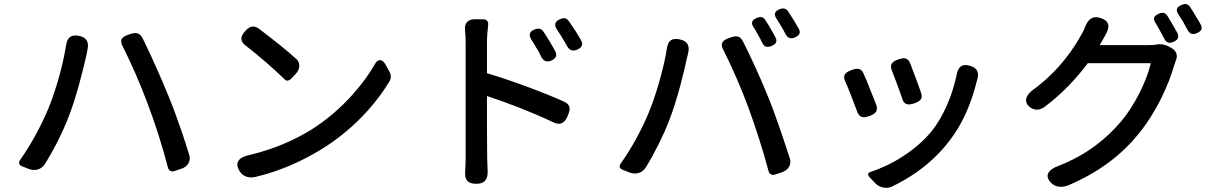

<svg xmlns="http://www.w3.org/2000/svg" viewBox="-20 -853 5920 936"><path d="M274 -501C257 -437 237 -375 215 -322C183 -245 133 -151 78 -73C69 -61 72 -49 86 -43L116 -31L119 -30C150 -17 182 -27 198 -52C242 -122 285 -207 314 -282C352 -378 387 -520 401 -583C402 -590 404 -599 406 -609C415 -646 403 -671 366 -678C327 -686 308 -671 302 -632C295 -589 286 -545 274 -501ZM864 -217C843 -278 820 -340 801 -386C766 -472 714 -589 675 -667C660 -695 642 -696 612 -686C574 -674 560 -660 579 -625C619 -547 667 -436 698 -352C735 -255 773 -137 799 -35C803 -21 815 -14 830 -19L860 -29L863 -30C896 -40 911 -68 903 -96C892 -133 878 -175 864 -217Z M1339 -638C1305 -665 1270 -692 1241 -714C1215 -731 1197 -725 1176 -702C1150 -674 1149 -651 1180 -629C1244 -580 1324 -509 1370 -464C1376 -458 1388 -458 1399 -469L1420 -491L1422 -493C1444 -516 1444 -546 1427 -563C1402 -586 1371 -612 1339 -638ZM1699 -392C1642 -328 1572 -267 1493 -218C1416 -171 1317 -126 1195 -97C1145 -87 1121 -60 1149 -17C1165 8 1194 16 1223 10C1352 -20 1460 -72 1548 -126C1693 -215 1809 -339 1880 -459C1887 -471 1887 -489 1879 -503L1862 -533L1861 -536C1844 -567 1822 -567 1808 -541C1780 -492 1743 -441 1699 -392Z M2660 -650C2650 -667 2640 -683 2630 -698C2618 -715 2604 -717 2585 -709C2560 -698 2556 -682 2571 -659C2579 -646 2587 -634 2594 -621C2603 -607 2611 -593 2618 -577C2629 -555 2645 -548 2668 -558C2691 -568 2698 -583 2686 -605C2678 -620 2669 -635 2660 -650ZM2785 -703C2774 -719 2763 -736 2753 -750C2741 -767 2728 -767 2709 -759C2684 -748 2680 -730 2696 -708C2704 -696 2711 -684 2719 -672C2727 -658 2736 -644 2744 -629C2756 -607 2774 -601 2796 -612C2818 -623 2824 -637 2812 -658C2804 -673 2794 -688 2785 -703ZM2354 -233V-385C2446 -355 2574 -306 2675 -258C2711 -240 2733 -252 2748 -289C2762 -323 2762 -342 2729 -358C2626 -404 2467 -463 2354 -496V-649C2354 -675 2357 -706 2360 -733C2361 -749 2352 -759 2335 -759H2301H2293C2261 -759 2243 -739 2247 -706C2249 -686 2250 -665 2250 -649C2250 -567 2250 -146 2250 -82C2250 -64 2249 -43 2248 -21C2244 22 2258 43 2302 43C2345 43 2360 19 2357 -24C2356 -46 2355 -68 2355 -82Z M3738 -711C3729 -727 3720 -742 3711 -755C3701 -771 3688 -773 3670 -766C3646 -756 3639 -742 3654 -720C3661 -709 3668 -697 3675 -684C3683 -670 3691 -656 3697 -642C3707 -623 3722 -621 3742 -629C3763 -638 3771 -651 3760 -672C3753 -684 3746 -698 3738 -711ZM3851 -752C3841 -768 3831 -783 3822 -798C3811 -813 3797 -815 3780 -808C3757 -798 3751 -784 3765 -763C3772 -752 3780 -739 3787 -727C3795 -714 3803 -700 3810 -686C3821 -666 3836 -662 3856 -671C3878 -681 3885 -694 3873 -715C3866 -727 3859 -739 3851 -752ZM3202 -484C3185 -420 3165 -358 3143 -305C3112 -229 3062 -134 3006 -56C2997 -44 3000 -32 3014 -26L3044 -14L3047 -13C3078 0 3110 -9 3127 -35C3171 -106 3213 -190 3242 -265C3280 -362 3315 -502 3328 -567C3330 -574 3332 -582 3334 -591C3344 -629 3332 -653 3294 -661C3255 -669 3236 -655 3231 -616C3224 -573 3214 -528 3202 -484ZM3791 -200C3770 -261 3748 -323 3729 -370C3695 -456 3642 -573 3602 -651C3588 -679 3570 -680 3541 -670C3503 -658 3488 -643 3507 -608C3547 -530 3595 -419 3626 -335C3662 -238 3700 -120 3727 -18C3731 -4 3743 3 3758 -2L3789 -12L3792 -13C3824 -24 3839 -52 3831 -79C3819 -116 3805 -158 3791 -200Z M4444 -473C4435 -498 4425 -524 4417 -545C4405 -572 4389 -573 4361 -564C4328 -553 4315 -538 4329 -506C4337 -486 4346 -463 4354 -440C4363 -418 4370 -395 4377 -376C4386 -342 4406 -338 4439 -350C4468 -361 4480 -372 4470 -401C4463 -422 4454 -447 4444 -473ZM4452 -16C4507 -55 4560 -104 4605 -162C4674 -249 4716 -353 4742 -458C4742 -459 4743 -460 4743 -461C4755 -497 4746 -521 4710 -532C4670 -545 4649 -526 4643 -485C4621 -383 4578 -284 4523 -215C4447 -121 4329 -49 4224 -15C4211 -11 4208 -1 4219 11L4241 34L4249 42C4269 62 4301 68 4325 58C4367 38 4410 14 4452 -16ZM4221 -419C4211 -446 4200 -472 4190 -494C4178 -521 4161 -522 4133 -512C4100 -500 4086 -487 4101 -455C4110 -435 4120 -411 4129 -387C4139 -361 4149 -334 4158 -311C4169 -279 4188 -276 4220 -288C4250 -299 4262 -314 4251 -344C4242 -366 4232 -393 4221 -419Z M5697 -732C5688 -748 5679 -763 5671 -776C5660 -792 5647 -794 5629 -786C5605 -776 5599 -762 5614 -740C5620 -729 5627 -717 5634 -705C5642 -691 5649 -677 5656 -664C5666 -644 5680 -640 5701 -649C5723 -659 5730 -672 5719 -694C5712 -706 5704 -719 5697 -732ZM5810 -773C5801 -789 5791 -805 5781 -820C5770 -835 5757 -836 5740 -829C5717 -819 5710 -805 5724 -784C5731 -773 5739 -760 5747 -748C5754 -735 5762 -721 5769 -708C5779 -687 5795 -682 5816 -692C5838 -702 5844 -715 5832 -736C5826 -748 5818 -760 5810 -773ZM5459 -633H5341L5356 -659C5359 -664 5363 -671 5367 -679C5392 -720 5391 -750 5346 -765C5307 -778 5285 -760 5270 -722C5266 -711 5261 -701 5257 -694C5218 -621 5146 -511 5020 -418C4983 -393 4966 -356 5002 -330C5024 -314 5048 -315 5071 -331C5157 -395 5228 -471 5283 -545H5436H5590C5572 -463 5513 -339 5441 -256C5369 -173 5278 -99 5142 -45C5090 -27 5067 5 5108 42C5129 61 5161 61 5187 51C5343 -16 5449 -100 5531 -201C5619 -309 5677 -440 5704 -534C5706 -541 5709 -548 5711 -555C5723 -579 5717 -603 5694 -617L5680 -625C5662 -636 5638 -640 5621 -636C5607 -634 5592 -633 5577 -633Z"/></svg>

Font: GenSenRounded2 TW M
Style: Regular
Weight: 500
Version: Version 2.100;PS 2.1;hotconv 16.6.51;makeotf.lib2.5.65220 DE